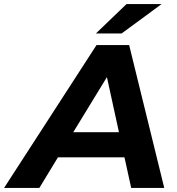

<svg xmlns="http://www.w3.org/2000/svg" viewBox="-83 -921 869 941"><path d="M527 -150H201L110 0H-63L390 -700H550L722 0H560ZM500 -273 441 -543 276 -273ZM537 -901H709L513 -757H387Z"/></svg>

Font: Idrija
Style: Bold Italic
Weight: 700
Italic angle: -11.3°
Designer: Julieta Ulanovsky
Foundry: Julieta Ulanovsky
Version: Version 7.200